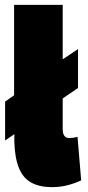

<svg xmlns="http://www.w3.org/2000/svg" viewBox="-20 -760 363 790"><path d="M194 10Q143 10 109 -8.5Q75 -27 58 -68.5Q41 -110 39 -176V-208L1 -182V-342L38 -368V-740H238V-516L301 -558V-398L238 -355V-230Q238 -215 241.5 -207Q245 -199 251 -195.5Q257 -192 264 -192Q271 -192 279.5 -193Q288 -194 299 -197L314 -18Q292 -7 260.5 1.5Q229 10 194 10Z"/></svg>

Font: Georama SemiCondensed Black
Style: Regular
Weight: 900
Width: 4
Designer: Jean-Baptiste Levee
Foundry: Production Type
Version: Version 1.001